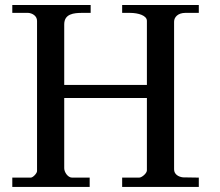

<svg xmlns="http://www.w3.org/2000/svg" viewBox="-20 -742 873 762"><path d="M28.8 -690.9H91.8C107.9 -689.9 127 -679.2 127 -659.2V-63C127 -54.2 110.8 -37.1 102.1 -37.1H28.8V0H335.9V-37.1H266.1C249 -37.1 234.9 -59.1 234.9 -74.2V-353H563V-65.9C563 -54.2 543 -37.1 532.2 -37.1H464.8V0H769V-37.1C758.8 -37.1 714.8 -38.1 706.1 -38.1C689 -40 670.9 -49.8 670.9 -69.8V-655.8C670.9 -673.8 686 -690.9 715.8 -690.9H769V-722.2H464.8V-690.9H495.1C529.8 -690.9 563 -680.2 563 -659.2V-404.8H234.9V-645C234.9 -687 272 -690.9 307.1 -690.9H339.8V-722.2H28.8Z"/></svg>

Font: MusGlyphs
Style: Regular
Weight: 400
Version: Version 2.1